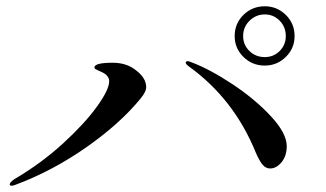

<svg xmlns="http://www.w3.org/2000/svg" viewBox="-20 -729 1040 612"><path d="M728 -614Q728 -654 756 -681.5Q784 -709 824 -709Q863 -709 891 -681.5Q919 -654 919 -614Q919 -575 891 -547.5Q863 -520 824 -520Q784 -520 756 -547.5Q728 -575 728 -614ZM891 -614Q891 -643 871.5 -663Q852 -683 824 -683Q796 -683 775.5 -663Q755 -643 755 -614Q755 -586 775 -566.5Q795 -547 824 -547Q852 -547 871.5 -566.5Q891 -586 891 -614ZM796 -241Q726 -414 581 -518Q572 -525 572 -529Q572 -534 578 -534Q583 -534 589 -531Q648 -509 720.5 -461Q793 -413 843.5 -358.5Q894 -304 894 -263Q894 -232 877.5 -212Q861 -192 841 -192Q827 -192 817 -204Q807 -216 796 -241ZM11 -141Q11 -148 26 -158Q111 -208 180 -271Q249 -334 288.5 -388.5Q328 -443 328 -470Q328 -488 305 -499Q301 -501 294 -504Q287 -507 284 -509Q281 -511 281 -514Q281 -529 339 -529Q383 -529 412 -506Q446 -481 446 -451Q446 -437 429 -416Q364 -336 256.5 -260.5Q149 -185 32 -141Q22 -137 18 -137Q11 -137 11 -141Z"/></svg>

Font: Shippori Mincho B1 Medium
Style: Regular
Weight: 500
Designer: FONTDASU
Foundry: FONTDASU / Google Inc. / but / Adobe
Version: Version 3.110; ttfautohint (v1.8.3)